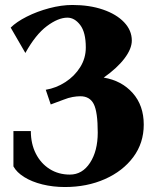

<svg xmlns="http://www.w3.org/2000/svg" viewBox="-20 -735 620 772"><path d="M241 17Q193 17 150.5 6.5Q108 -4 77.5 -23Q47 -42 34 -66V-208H104Q104 -157 124 -117.5Q144 -78 179.5 -55.5Q215 -33 261 -33Q311 -33 342 -80.5Q373 -128 373 -202Q373 -285 357 -316.5Q341 -348 303 -348Q289 -348 272 -345Q255 -342 235 -334L184 -315L164 -374Q206 -381 243 -405Q280 -429 302.5 -465Q325 -501 325 -544Q325 -605 302.5 -634.5Q280 -664 251 -664Q214 -664 168.5 -630Q123 -596 82 -522L23 -624Q46 -647 87.5 -668Q129 -689 178 -702Q227 -715 271 -715Q340 -715 394 -696.5Q448 -678 479 -645.5Q510 -613 510 -572Q510 -539 480.5 -500Q451 -461 397 -423Q469 -411 513.5 -361Q558 -311 558 -234Q558 -160 516 -103.5Q474 -47 402 -15Q330 17 241 17Z"/></svg>

Font: Wittgenstein Black
Style: Regular
Weight: 900
Designer: Jörg Drees
Foundry: Jörg Drees
Version: Version 1.303; ttfautohint (v1.8.4.7-5d5b)